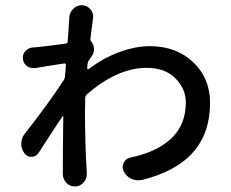

<svg xmlns="http://www.w3.org/2000/svg" viewBox="-20 -668 874 727"><path d="M322.3 -520.5Q321.3 -515.6 324.2 -512.7Q335 -501 335.9 -484.4Q336.9 -467.8 327.1 -455.1Q322.3 -447.3 316.4 -439.5Q312.5 -432.6 311.5 -425.8Q310.5 -418.9 310.5 -409.2Q309.6 -407.2 311.5 -406.2Q313.5 -405.3 315.4 -406.2Q372.1 -449.2 433.1 -471.2Q494.1 -493.2 546.9 -493.2Q647.5 -493.2 711.4 -432.6Q775.4 -372.1 775.4 -278.3Q775.4 -49.8 516.6 13.7Q509.8 14.6 502 14.6Q489.3 14.6 476.6 8.8Q457 -1 448.2 -19.5Q444.3 -27.3 444.3 -35.2Q444.3 -43.9 448.2 -51.8Q456.1 -67.4 473.6 -71.3Q573.2 -91.8 628.4 -143.6Q683.6 -195.3 683.6 -280.3Q683.6 -331.1 644.5 -371.1Q605.5 -411.1 535.2 -411.1Q424.8 -411.1 308.6 -310.5Q303.7 -305.7 302.7 -298.8Q301.8 -262.7 301.8 -244.1Q301.8 -123 308.6 -14.6V-7.8Q308.6 9.8 295.9 23.4Q283.2 38.1 263.7 38.1Q244.1 38.1 231 23.9Q217.8 9.8 217.8 -9.8V-12.7Q217.8 -31.2 218.3 -106Q218.8 -180.7 219.7 -226.6Q219.7 -228.5 218.3 -229Q216.8 -229.5 216.8 -227.5Q203.1 -208 171.9 -159.7Q140.6 -111.3 126 -88.9Q116.2 -74.2 98.6 -74.2Q82 -74.2 72.3 -87.9Q60.5 -103.5 60.5 -123Q60.5 -145.5 74.2 -162.1Q166 -279.3 221.7 -365.2Q225.6 -371.1 226.1 -378.4Q226.6 -385.7 228 -400.4Q229.5 -415 229.5 -421.9Q229.5 -424.8 227.5 -426.8Q225.6 -428.7 222.7 -427.7Q151.4 -417 113.3 -410.2Q109.4 -410.2 105.5 -410.2Q92.8 -410.2 82 -418Q66.4 -429.7 66.4 -449.2Q66.4 -463.9 76.2 -474.6Q87.9 -487.3 104.5 -488.3Q114.3 -489.3 118.2 -489.3Q166 -494.1 229.5 -502.9Q236.3 -503.9 236.3 -511.7Q237.3 -528.3 239.3 -552.7Q241.2 -577.1 241.2 -584Q242.2 -589.8 242.2 -598.6Q242.2 -619.1 256.8 -633.8Q270.5 -648.4 290 -648.4Q290 -648.4 291 -648.4Q310.5 -647.5 323.2 -631.8Q333 -620.1 333 -604.5Q333 -601.6 332 -597.7Q327.1 -560.5 322.3 -520.5Z"/></svg>

Font: Gen Jyuu Gothic P Medium
Style: Regular
Weight: 500
Designer: [Source Han Sans]
Ryoko NISHIZUKA  (kana & ideographs); Paul D. Hunt (Latin, Greek & Cyrillic); Wenlong ZHANG  (bopomofo
Version: Version 1.002.20150607